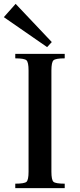

<svg xmlns="http://www.w3.org/2000/svg" viewBox="-20 -981 417 1001"><path d="M61.5 -960.9 0 -891.6 225.6 -735.4 250 -761.7ZM248 -85.9V-613.3C248 -641.9 251.6 -659.7 258.8 -666.5C266 -673.3 285.5 -676.8 317.4 -676.8V-700.2H59.6V-676.8C91.5 -676.8 111 -673.3 118.2 -666.5C125.3 -659.7 128.9 -641.9 128.9 -613.3V-85.9C128.9 -57.3 125.3 -39.7 118.2 -33.2C111 -26.7 91.5 -23.4 59.6 -23.4V0H317.4V-23.4C285.5 -23.4 266 -26.7 258.8 -33.2C251.6 -39.7 248 -57.3 248 -85.9Z"/></svg>

Font: TriodPostnaja
Style: Medium
Weight: 500
Version: 20110805; ttfautohint (v0.96) -l 8 -r 50 -G 200 -x 14 -w "G"